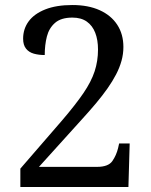

<svg xmlns="http://www.w3.org/2000/svg" viewBox="-20 -744 599 764"><path d="M61 0V-73L228 -266Q281 -328 312 -373.5Q343 -419 356.5 -460Q370 -501 370 -547Q370 -585 359 -613.5Q348 -642 325.5 -658Q303 -674 268 -674Q223 -674 199 -653Q175 -632 166.5 -598.5Q158 -565 158 -525Q134 -525 114.5 -530.5Q95 -536 83.5 -550.5Q72 -565 72 -590Q72 -629 94 -659Q116 -689 160 -706.5Q204 -724 268 -724Q331 -724 376.5 -703.5Q422 -683 446.5 -645.5Q471 -608 471 -557Q471 -529 463.5 -502Q456 -475 442 -448Q428 -421 408 -392.5Q388 -364 362 -333Q336 -302 304 -267L135 -80H366Q411 -80 427 -103Q443 -126 450 -155L454 -173H496L491 0Z"/></svg>

Font: Noto Serif Ethiopic
Style: Regular
Weight: 400
Designer: Monotype Design Team
Foundry: Monotype Imaging Inc.
Version: Version 2.102